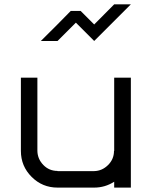

<svg xmlns="http://www.w3.org/2000/svg" viewBox="-20 -853 697 873"><path d="M499.2 -26.7Q457.5 0 408.3 0H241.7Q172.5 0 123.8 -48.8Q75 -97.5 75 -166.7V-500H150V-166.7Q150.8 -130 177.1 -102.9Q203.3 -75.8 241.7 -75.8V-75H408.3Q444.2 -75.8 471.2 -102.5Q498.3 -129.2 498.3 -166.7H499.2V-500H575V0H499.2ZM408.3 -666.7 325 -750 241.7 -666.7H165.8Q249.2 -749.2 301.7 -803.3H346.7L408.3 -741.7L499.2 -833.3H575Z"/></svg>

Font: 0xA000-Squarish
Style: Squareish
Weight: 400
Version: Version 0.1